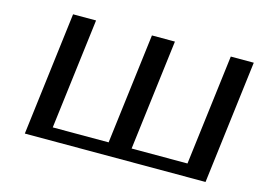

<svg xmlns="http://www.w3.org/2000/svg" viewBox="-89 -813 1338 976"><g transform="rotate(15 580.5 -324.5)"><path d="M1056 0 1136 -649H1015L943 -67H649L721 -649H600L528 -67H234L306 -649H185L105 0Z"/></g></svg>

Font: Gamestation Extended
Style: Italic
Weight: 400
Width: 7
Designer: Jonas Hecksher
Foundry: Jonas Hecksher, Playtypeª, e-types AS
Version: Version 1.003